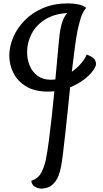

<svg xmlns="http://www.w3.org/2000/svg" viewBox="-20 -910 607 1134"><path d="M226 204Q204 204 185 192Q166 180 165 158Q207 144 225.5 106.5Q244 69 251 31Q260 -13 268.5 -78Q277 -143 285.5 -219Q294 -295 301 -371Q291 -370 282 -369.5Q273 -369 263 -369Q185 -369 134.5 -399.5Q84 -430 59.5 -478.5Q35 -527 35 -581Q35 -635 58 -689.5Q81 -744 125.5 -789.5Q170 -835 234.5 -862.5Q299 -890 381 -890Q411 -890 440.5 -884.5Q470 -879 489 -864Q466 -835 456 -800.5Q446 -766 438 -730Q430 -690 421.5 -625.5Q413 -561 404 -486Q437 -509 460.5 -537.5Q484 -566 492 -588Q523 -576 535 -563.5Q547 -551 547 -531Q547 -518 529 -492.5Q511 -467 476.5 -440.5Q442 -414 394 -394Q387 -322 379.5 -251Q372 -180 365 -116Q358 -52 352 -3.5Q346 45 341 72Q329 134 307 162Q285 190 263 197Q241 204 226 204ZM280 -439Q287 -439 293.5 -439.5Q300 -440 307 -441Q314 -511 319 -571.5Q324 -632 328.5 -674.5Q333 -717 336 -733Q348 -801 377 -833Q298 -828 245 -794Q192 -760 166 -709Q140 -658 140 -602Q140 -561 155 -523.5Q170 -486 201.5 -462.5Q233 -439 280 -439Z"/></svg>

Font: Paprika
Style: Regular
Weight: 400
Designer: Eduardo Rodriguez Tunni
Foundry: Eduardo Rodriguez Tunni
Version: Version 1.010; ttfautohint (v1.8.3)